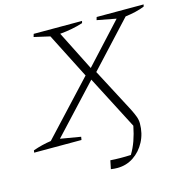

<svg xmlns="http://www.w3.org/2000/svg" viewBox="-138 -760 1050 1078"><g transform="rotate(-15 387.5 -220.5)"><path d="M-17 0 -15 -13Q39 -32 90 -39L374 -344L240 -607L148 -628L153 -645H434L431 -633Q400 -623 366.5 -616.5Q333 -610 297 -607L413 -377L625 -607L514 -628L519 -645H792L789 -633Q764 -623 736 -616.5Q708 -610 677 -606L437 -347L571 -92Q585 -64 592 -44.5Q599 -25 599 -5Q599 53 574 100.5Q549 148 507 176Q465 204 413 204Q394 204 375 201L385 152Q443 156 504 153Q524 120 537.5 82Q551 44 560 -2L399 -313L143 -38L261 -18L258 0Z"/></g></svg>

Font: Piazzolla SC ExtraLight
Style: Italic
Weight: 200
Italic angle: -11.3°
Designer: Juan Pablo del Peral
Foundry: Huerta Tipografica
Version: Version 1.330